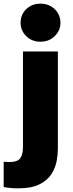

<svg xmlns="http://www.w3.org/2000/svg" viewBox="-60 -810 399 1045"><path d="M160 -583Q113 -583 82.5 -613.5Q52 -644 52 -686Q52 -730 82.5 -760Q113 -790 160 -790Q207 -790 238 -760Q269 -730 269 -686Q269 -644 238 -613.5Q207 -583 160 -583ZM38 215Q4 215 -18 211.5Q-40 208 -40 208V70Q-40 70 -30.5 71Q-21 72 -11 72Q36 72 50.5 51Q65 30 65 -8V-530H255V-2Q255 26 249 63Q243 100 221.5 135Q200 170 156.5 192.5Q113 215 38 215Z"/></svg>

Font: Be Vietnam Pro Black
Style: Regular
Weight: 900
Designer: Lam Bao, Tony Le, Vietanh Nguyen
Foundry: Yellow Type Foundry
Version: Version 1.002; ttfautohint (v1.8.3)